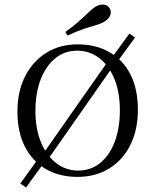

<svg xmlns="http://www.w3.org/2000/svg" viewBox="-20 -781 696 860"><path d="M191.9 -62.9 166.1 -82.3 468.5 -513.7 492.7 -492.7ZM96.8 58.9 71 41.1 159.7 -82.3 184.7 -62.9ZM498.4 -494.4 475 -514.5 559.7 -630.6 584.7 -612.9ZM327.4 11.3Q246 11.3 185.5 -23.8Q125 -58.9 91.5 -124.2Q58.1 -189.5 58.1 -281.5Q58.1 -371.8 92.7 -439.5Q127.4 -507.3 187.9 -544.8Q248.4 -582.3 328.2 -582.3Q409.7 -582.3 470.6 -547.2Q531.5 -512.1 564.5 -447.2Q597.6 -382.3 597.6 -289.5Q597.6 -199.2 563.7 -131.5Q529.8 -63.7 469 -26.2Q408.1 11.3 327.4 11.3ZM329.8 -16.9Q387.1 -16.9 429 -51.2Q471 -85.5 494 -146.4Q516.9 -207.3 516.9 -287.1Q516.9 -368.5 491.9 -428.6Q466.9 -488.7 423.8 -521.4Q380.6 -554 325.8 -554Q269.4 -554 227.4 -519.8Q185.5 -485.5 162.1 -425Q138.7 -364.5 138.7 -283.9Q138.7 -202.4 164.1 -142.3Q189.5 -82.3 232.7 -49.6Q275.8 -16.9 329.8 -16.9ZM282.3 -621.8 272.6 -637.9Q303.2 -659.7 323.4 -677Q343.5 -694.4 358.1 -708.1Q372.6 -721.8 384.3 -732.7Q396 -743.5 408.9 -751.6Q429 -762.9 446.4 -760.1Q463.7 -757.3 471.8 -742.7Q479.8 -729 473.8 -712.5Q467.7 -696 448.4 -684.7Q433.1 -675 411.3 -669Q389.5 -662.9 358.5 -652.8Q327.4 -642.7 282.3 -621.8Z"/></svg>

Font: Playfair 5pt SemiExpanded Light Light
Style: Regular
Weight: 300
Version: Version 2.203